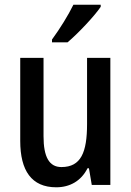

<svg xmlns="http://www.w3.org/2000/svg" viewBox="-20 -786 557 816"><path d="M408 -757V-766H292C270 -721 236 -666 201 -618V-606H267C311 -643 381 -717 408 -757ZM449 -540H350V-259C350 -138 324 -76 241 -76C189 -76 165 -119 165 -207V-540H66V-187C66 -61 114 10 219 10C277 10 325 -17 352 -71H358L370 0H449Z"/></svg>

Font: Noto Sans Thai Cond Med
Style: Regular
Weight: 500
Width: 3
Designer: Monotype Design Team
Foundry: Monotype Imaging Inc.
Version: Version 2.002